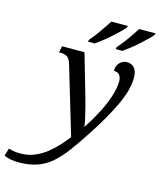

<svg xmlns="http://www.w3.org/2000/svg" viewBox="-304 -866 1003 1207"><g transform="rotate(15 197.0 -263.0)"><path d="M-68 240Q-121 240 -162 222L-147 172Q-135 176 -117.5 179.5Q-100 183 -69 183Q-20 183 21.5 165.5Q63 148 98 120.5Q133 93 161.5 61.5Q190 30 212 1L80 -441Q71 -471 55.5 -482.5Q40 -494 11 -494H1L9 -536H155L233 -266Q241 -240 250 -204Q259 -168 266.5 -135Q274 -102 275 -85H278Q316 -143 346.5 -202Q377 -261 395 -316.5Q413 -372 413 -417Q413 -438 402.5 -454.5Q392 -471 364 -471Q364 -507 384.5 -526Q405 -545 429 -545Q461 -545 479 -524Q497 -503 497 -461Q497 -383 449 -281Q401 -179 321 -57Q272 19 230.5 75Q189 131 147 167.5Q105 204 53.5 222Q2 240 -68 240ZM342 -619Q370 -651 398.5 -690.5Q427 -730 449 -766H556L553 -756Q543 -743 522.5 -723Q502 -703 477.5 -681Q453 -659 428 -639.5Q403 -620 383 -606H339ZM162 -619Q190 -651 218.5 -691.5Q247 -732 269 -766H376L373 -756Q363 -743 342.5 -723Q322 -703 297.5 -681Q273 -659 248 -639.5Q223 -620 203 -606H159Z"/></g></svg>

Font: NotoSerif-Italic
Style: Regular
Weight: 400
Italic angle: -12°
Designer: Monotype Design Team
Foundry: Monotype Imaging Inc.
Version: Version 2.007; ttfautohint (v1.8) -l 8 -r 50 -G 200 -x 14 -D